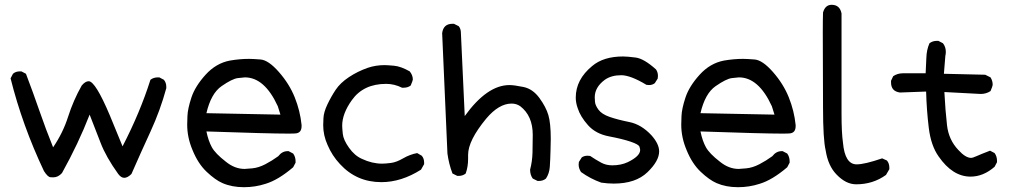

<svg xmlns="http://www.w3.org/2000/svg" viewBox="-20 -755 4204 799"><path d="M497 -15Q484 -15 472 -31Q421 -102 398.5 -161Q376 -220 353 -278Q306 -157 238 -35Q222 -17 202 -17Q201 -17 190 -17.5Q179 -18 163 -43Q73 -233 24 -429L34 -448Q45 -458 63 -458H69L88 -448Q117 -372 144 -294Q171 -216 201 -142Q242 -202 263.5 -269.5Q285 -337 320 -399Q335 -417 349 -417Q377 -417 437 -275L490 -146Q563 -287 606 -423Q619 -433 637 -433H643L662 -423Q672 -411 672 -394V-388Q647 -296 606.5 -208Q566 -120 527 -31Q511 -15 497 -15Z M995 24Q945 24 906 7Q876 -6 840 -40Q804 -74 781 -131Q759 -183 759 -236Q759 -241 760 -271.5Q761 -302 776.5 -349Q792 -396 835.5 -444Q879 -492 937 -503Q978 -510 1016 -510Q1031 -510 1064 -507.5Q1097 -505 1140.5 -455.5Q1184 -406 1206.5 -350Q1229 -294 1235 -235V-230Q1235 -203 1212 -200Q1206 -199 1179 -199Q1099 -199 839 -208Q847 -169 861.5 -142.5Q876 -116 920 -82Q957 -52 998 -52Q1004 -52 1030 -54.5Q1056 -57 1084 -71.5Q1112 -86 1138 -105Q1154 -126 1177 -126H1181L1200 -116Q1210 -102 1210 -84V-78L1200 -59Q1138 -6 1085 10Q1042 24 995 24ZM1147 -278 1136 -313Q1081 -433 999 -433Q993 -433 969.5 -430Q946 -427 902 -396.5Q858 -366 839 -284Z M1567 3Q1464 3 1395 -72Q1362 -107 1343 -152Q1325 -192 1325 -234Q1325 -238 1326 -263Q1327 -288 1342.5 -320.5Q1358 -353 1377 -381.5Q1396 -410 1432 -434Q1468 -458 1511 -473Q1544 -484 1580 -484Q1591 -484 1619.5 -481.5Q1648 -479 1685 -458Q1698 -442 1698 -424Q1698 -420 1689 -399Q1677 -390 1660 -390H1653Q1621 -406 1587 -406Q1492 -406 1444 -338Q1404 -282 1404 -232Q1404 -223 1406.5 -198Q1409 -173 1432.5 -140Q1456 -107 1486 -94Q1528 -74 1570 -74Q1585 -74 1607.5 -77Q1630 -80 1657.5 -96Q1685 -112 1716 -118L1735 -107Q1745 -96 1745 -78V-72L1732 -49Q1650 3 1567 3Z M2223 -2H2217L2197 -12Q2186 -27 2186 -49Q2195 -83 2196 -120Q2197 -157 2197 -194Q2197 -273 2145 -313Q2129 -324 2109 -324Q2056 -324 2003 -261Q1928 -170 1928 -111V-94Q1928 -61 1918 -33Q1906 -23 1889 -23H1883L1863 -33Q1848 -72 1842 -116L1820 -617Q1825 -656 1863 -656H1869L1889 -646Q1898 -635 1898 -618L1914 -272Q2007 -401 2100 -401Q2120 -401 2158.5 -393Q2197 -385 2224.5 -347.5Q2252 -310 2262 -276Q2272 -242 2272 -177Q2272 -171 2271 -130Q2270 -89 2268 -61Q2266 -33 2252 -12Q2240 -2 2223 -2Z M2534 9Q2509 9 2482 5Q2437 -11 2398 -39Q2388 -54 2388 -70L2389 -81L2401 -100Q2411 -107 2425 -107L2436 -106Q2458 -91 2482 -78Q2502 -67 2528 -67Q2564 -67 2592 -80Q2644 -105 2644 -131Q2644 -135 2641 -144.5Q2638 -154 2604 -165.5Q2570 -177 2514.5 -187.5Q2459 -198 2427 -234Q2395 -270 2384 -305Q2376 -327 2376 -349Q2376 -424 2444 -480Q2491 -520 2573 -520Q2591 -520 2625.5 -515.5Q2660 -511 2710 -466Q2718 -454 2718 -439L2717 -428L2705 -409Q2695 -401 2681 -401L2670 -402Q2604 -442 2565 -442Q2524 -442 2497 -423Q2455 -392 2455 -350Q2455 -346 2456 -331.5Q2457 -317 2470.5 -298.5Q2484 -280 2517 -268.5Q2550 -257 2599.5 -247Q2649 -237 2691 -192Q2723 -156 2723 -125Q2723 -85 2674 -38Q2625 9 2534 9Z M3051 24Q3001 24 2962 7Q2932 -6 2896 -40Q2860 -74 2837 -131Q2815 -183 2815 -236Q2815 -241 2816 -271.5Q2817 -302 2832.5 -349Q2848 -396 2891.5 -444Q2935 -492 2993 -503Q3034 -510 3072 -510Q3087 -510 3120 -507.5Q3153 -505 3196.5 -455.5Q3240 -406 3262.5 -350Q3285 -294 3291 -235V-230Q3291 -203 3268 -200Q3262 -199 3235 -199Q3155 -199 2895 -208Q2903 -169 2917.5 -142.5Q2932 -116 2976 -82Q3013 -52 3054 -52Q3060 -52 3086 -54.5Q3112 -57 3140 -71.5Q3168 -86 3194 -105Q3210 -126 3233 -126H3237L3256 -116Q3266 -102 3266 -84V-78L3256 -59Q3194 -6 3141 10Q3098 24 3051 24ZM3203 -278 3192 -313Q3137 -433 3055 -433Q3049 -433 3025.5 -430Q3002 -427 2958 -396.5Q2914 -366 2895 -284Z M3543 12Q3500 12 3461 -29Q3426 -65 3416 -129Q3405 -175 3405 -308L3404 -621Q3404 -677 3405 -703Q3414 -735 3441 -735Q3475 -735 3482 -699V-282Q3482 -203 3488 -161Q3496 -71 3545 -71Q3578 -71 3651 -96L3671 -87Q3681 -75 3681 -57V-51L3667 -27Q3613 12 3543 12Z M4019 -20Q3944 -20 3886 -104Q3854 -149 3845 -223.5Q3836 -298 3834 -374L3725 -370Q3688 -375 3688 -412V-419L3697 -438Q3715 -450 3737 -450H3832Q3834 -481 3835 -514.5Q3836 -548 3848 -575Q3861 -585 3879 -585H3885L3904 -575Q3916 -560 3916 -539Q3916 -531 3914 -522L3908 -448L4080 -444L4102 -433Q4111 -419 4111 -402Q4111 -397 4102 -376Q4084 -364 4061 -364L3910 -372Q3914 -294 3921 -233.5Q3928 -173 3968 -131Q3998 -98 4021 -98Q4028 -98 4044.5 -105.5Q4061 -113 4100 -128L4119 -118Q4129 -104 4129 -86V-80L4119 -61Q4072 -20 4019 -20Z"/></svg>

Font: Xiaolai SC
Style: Regular
Weight: 400
Designer: Nozomi Seto 瀬戸のぞみ
Version: Version 3.11;December 4, 2020;FontCreator 13.0.0.2613 64-bit